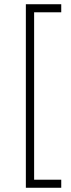

<svg xmlns="http://www.w3.org/2000/svg" viewBox="-20 -762 334 906"><path d="M102 -742H269V-704H141V86H269V124H102Z"/></svg>

Font: Gontserrat ExtraLight
Style: Regular
Weight: 275
Designer: Julieta Ulanovsky
Foundry: Julieta Ulanovsky
Version: Version 6.001